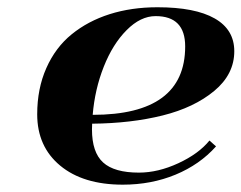

<svg xmlns="http://www.w3.org/2000/svg" viewBox="-20 -499 665 529"><path d="M233.9 -158.2Q233.4 -152.8 233.4 -142.6Q233.4 -79.1 264.2 -51.3Q294.9 -23.4 362.8 -23.4Q415.5 -23.4 471.4 -49.3Q527.3 -75.2 557.1 -111.8L575.2 -95.7Q530.3 -45.4 463.6 -17.8Q397 9.8 318.4 9.8Q209 9.8 145.8 -42.7Q82.5 -95.2 82.5 -184.1Q82.5 -254.9 107.7 -311.5Q132.8 -368.2 177.5 -404.5Q222.2 -440.9 282.2 -460Q342.3 -479 413.6 -479Q517.6 -479 571.5 -448.2Q625.5 -417.5 625.5 -357.9Q625.5 -294.4 570.3 -248.5Q515.1 -202.6 428.2 -180.9Q341.3 -159.2 233.9 -158.2ZM235.4 -182.6Q490.2 -182.6 490.2 -371.1Q490.2 -454.6 408.7 -454.6Q367.2 -454.6 328.9 -416Q290.5 -377.4 265.9 -315.2Q241.2 -252.9 235.4 -182.6Z"/></svg>

Font: QumpellkaNo12
Style: Regular
Weight: 500
Designer: gluk (gluksza@wp.pl)
Foundry: gluk (gluksza@wp.pl)
Version: Version 00.480